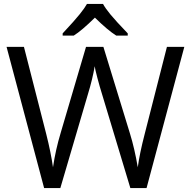

<svg xmlns="http://www.w3.org/2000/svg" viewBox="-20 -951 966 971"><path d="M721.2 0H639.2L495.1 -478Q484.9 -509.8 472.2 -558.1Q459.5 -606.4 459 -616.2Q448.2 -551.8 424.8 -475.1L285.2 0H203.1L13.2 -713.9H101.1L213.9 -272.9Q237.3 -180.2 248 -105Q261.2 -194.3 287.1 -279.8L415 -713.9H502.9L637.2 -275.9Q660.6 -200.2 676.8 -105Q686 -174.3 711.9 -273.9L824.2 -713.9H912.1ZM296.9 -782.2Q358.9 -848.6 383.8 -879.9Q408.7 -911.1 419.9 -931.2H501Q511.7 -910.6 538.3 -878.2Q564.9 -845.7 626 -782.2V-771H567.9Q524.9 -797.9 460 -861.8Q393.6 -796.4 353 -771H296.9Z"/></svg>

Font: Open Sans ACDW
Style: acdw
Weight: 400
Foundry: Ascender Corporation
Version: Version 1.10